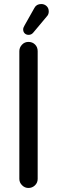

<svg xmlns="http://www.w3.org/2000/svg" viewBox="-20 -956 283 953"><path d="M122 -783Q110 -783 102.5 -790.5Q95 -798 95 -810Q95 -815 97 -820Q99 -825 102 -830L151 -917Q161 -936 185 -936Q200 -936 211 -926Q222 -916 222 -899Q222 -884 212 -874L145 -794Q136 -783 122 -783ZM121 -23Q103 -23 89.5 -36.5Q76 -50 76 -68V-702Q76 -720 89 -734Q102 -748 121 -748Q141 -748 154 -735Q167 -722 167 -702V-68Q167 -49 153.5 -36Q140 -23 121 -23Z"/></svg>

Font: Huninn
Style: Regular
Weight: 400
Designer: justfont
Foundry: justfont
Version: Version 1.003